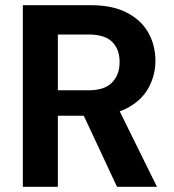

<svg xmlns="http://www.w3.org/2000/svg" viewBox="-20 -720 669 740"><path d="M68 0V-700H330Q414 -700 469.5 -671Q525 -642 552 -593.5Q579 -545 579 -486Q579 -430 552.5 -381.5Q526 -333 470.5 -303.5Q415 -274 328 -274H203V0ZM431 0 287 -308H433L585 0ZM203 -372H321Q383 -372 412 -402Q441 -432 441 -481Q441 -530 412.5 -558.5Q384 -587 321 -587H203Z"/></svg>

Font: DM Sans 18pt
Style: Bold
Weight: 700
Designer: Colophon Foundry, Jonny Pinhorn
Foundry: Colophon Foundry
Version: Version 4.004;gftools[0.9.30]